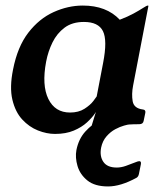

<svg xmlns="http://www.w3.org/2000/svg" viewBox="-20 -471 585 691"><path d="M351 -244Q367 -326 350.5 -359Q334 -392 282 -392Q240 -392 212.5 -371.5Q185 -351 169 -318.5Q153 -286 146 -249Q130 -164 154 -115Q178 -66 232 -66Q263 -66 284 -79.5Q305 -93 316 -107.5Q327 -122 328 -124ZM459 -163Q453 -132 457.5 -106.5Q462 -81 494 -77Q505 -76 503 -65L497 -36Q495 -24 481 -24Q438 -24 408.5 -19Q379 -14 356.5 -6.5Q334 1 312 10Q311 11 306 11H304Q302 11 302 8Q304 2 313 -29Q322 -60 333 -90H338Q334 -81 323 -64.5Q312 -48 293 -30.5Q274 -13 245.5 -1Q217 11 178 11Q148 11 116.5 -1.5Q85 -14 60 -41Q35 -68 24.5 -112.5Q14 -157 27 -221Q43 -303 82 -353.5Q121 -404 173 -427.5Q225 -451 278 -451Q363 -451 411 -400Q440 -411 461 -422.5Q482 -434 495 -442.5Q508 -451 512 -451Q515 -451 514 -449ZM455 -39Q456 -37 457 -34Q458 -31 457 -29Q456 -23 445 -23Q441 -23 426.5 -19Q412 -15 395 -6Q378 3 363.5 19.5Q349 36 344 60Q338 91 352 111.5Q366 132 400 132Q416 132 433 126Q450 120 463.5 114.5Q477 109 481 109Q489 109 487 120L480 155Q478 165 471 169Q414 200 369 200Q321 200 294.5 178.5Q268 157 259 126.5Q250 96 255 69Q263 29 287 2.5Q311 -24 340.5 -39Q370 -54 395.5 -60.5Q421 -67 431 -67Q439 -67 444 -59Z"/></svg>

Font: Young Serif Light
Style: Italic
Weight: 300
Italic angle: -10.979°
Designer: Bastien Sozeau
Foundry: NBR — Bastien Sozeau
Version: Version 5.001